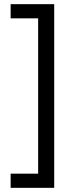

<svg xmlns="http://www.w3.org/2000/svg" viewBox="-20 -740 352 921"><path d="M31 93V161H240V-720H31V-652H163V93Z"/></svg>

Font: Noto Sans UI Condensed
Style: Regular
Weight: 400
Width: 3
Designer: Monotype Design Team
Foundry: Monotype Imaging Inc.
Version: Version 1.901